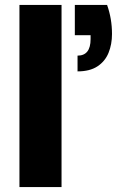

<svg xmlns="http://www.w3.org/2000/svg" viewBox="-20 -760 475 780"><path d="M230 0H59V-740H230ZM295 -470V-534Q348 -534 348 -601V-617H284V-740H415Q435 -684 435 -622Q435 -580 421 -545.5Q407 -511 376 -490.5Q345 -470 295 -470Z"/></svg>

Font: Ulagadi Sans
Style: Bold
Weight: 700
Designer: Ninad Kale (Devanagari), Jonny Pinhorn (Latin)
Foundry: Indian Type Foundry
Version: Version 3.01;March 29, 2020;FontCreator 12.0.0.2522 64-bit; 